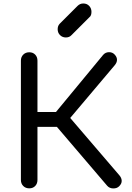

<svg xmlns="http://www.w3.org/2000/svg" viewBox="-20 -1081 756 1102"><path d="M664 -12Q651 1 629.5 0.5Q608 0 595 -15L268 -398L572 -766Q585 -781 605 -781.5Q625 -782 638 -768Q652 -753 651.5 -737Q651 -721 638 -706L383 -404L665 -75Q678 -60 678.5 -43.5Q679 -27 664 -12ZM148 0Q127 0 113.5 -13.5Q100 -27 100 -48V-733Q100 -754 113.5 -767.5Q127 -781 148 -781Q169 -781 182 -767.5Q195 -754 195 -733V-438H357V-353H195V-48Q195 -27 182 -13.5Q169 0 148 0ZM358 -866Q338 -866 324.5 -879.5Q311 -893 311 -913Q311 -932 322 -944L425 -1047Q439 -1061 458 -1061Q479 -1061 492 -1047Q505 -1033 505 -1013Q505 -1004 502.5 -995.5Q500 -987 492 -981L390 -879Q378 -866 358 -866Z"/></svg>

Font: Comfortaa SemiBold
Style: Regular
Weight: 600
Designer: Johan Aakerlund
Foundry: Johan Aakerlund
Version: Version 3.104; ttfautohint (v1.8.1.43-b0c9)